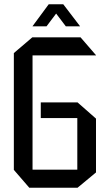

<svg xmlns="http://www.w3.org/2000/svg" viewBox="-20 -884 510 904"><path d="M133.2 -623.1V-708.3H359.2L432 -624.1V-623.1ZM118 0 45.2 -84.2V-85.2H344V0ZM45.2 -85.2V-634.1L132.2 -708.3H133.2V-85.2ZM172 -328V-401.8L344 -402V-328ZM344 0V-402H345L432 -325.5V-72.1L345 0ZM289.9 -760 218.1 -854.7 277.9 -863.9 356.5 -761V-760ZM133.4 -760V-761L209.4 -863.9H277.2L199.1 -760Z"/></svg>

Font: Foldit Thin
Style: Regular
Weight: 100
Designer: Sophia Tai
Foundry: Sophia Tai
Version: Version 1.003